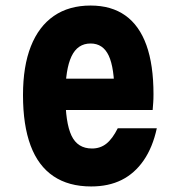

<svg xmlns="http://www.w3.org/2000/svg" viewBox="-20 -654 640 693"><path d="M182 -370H452L393 -314Q393 -409 372.5 -453Q352 -497 307 -497Q260 -497 238 -450.5Q216 -404 216 -311Q216 -211 238 -164.5Q260 -118 312 -118Q342 -118 364 -135.5Q386 -153 405 -191H546Q531 -122 498.5 -75Q466 -28 419 -4.5Q372 19 309 19Q228 19 173 -18Q118 -55 90.5 -128.5Q63 -202 63 -311Q63 -415 91.5 -487Q120 -559 174.5 -596.5Q229 -634 307 -634Q382 -634 432.5 -598Q483 -562 508.5 -491Q534 -420 534 -314Q534 -295 533 -283Q532 -271 531 -257H182Z"/></svg>

Font: Martian Mono Condensed
Style: Bold
Weight: 700
Width: 3
Designer: Roman Shamin
Foundry: Evil Martians
Version: Version 1.000